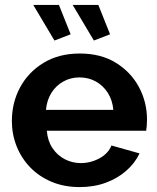

<svg xmlns="http://www.w3.org/2000/svg" viewBox="-20 -751 639 781"><path d="M304.3 10Q240.7 10 189.8 -11.5Q138.8 -33 102.8 -70.3Q66.9 -107.5 47.6 -156.1Q28.3 -204.6 28.3 -258.7Q28.3 -333.6 61.9 -395.8Q95.4 -457.9 157.5 -495.6Q219.6 -533.3 304.8 -533.3Q390.6 -533.3 451.5 -495.5Q512.5 -457.8 545.3 -396.6Q578 -335.5 578 -264.1Q578 -251.8 577 -239.6Q576.1 -227.4 574.6 -219.3H170.5Q173.6 -178.6 193.1 -149.1Q212.7 -119.5 243.3 -103.5Q274 -87.6 308.6 -87.6Q348.9 -87.6 384.7 -107.1Q420.4 -126.5 433.3 -159.2L547.6 -127Q528.8 -87.2 493.5 -56.3Q458.2 -25.4 410.2 -7.7Q362.2 10 304.3 10ZM167 -304.2H441Q437.4 -343.9 418.5 -373.4Q399.6 -403 369.8 -419.5Q340.1 -436.1 303.5 -436.1Q267.4 -436.1 237.6 -419.5Q207.9 -403 189.2 -373.4Q170.6 -343.9 167 -304.2ZM275.6 -731H380L427.7 -611.5L361.9 -586.1ZM115.3 -731H219.7L267.4 -611.5L201.5 -586.1Z"/></svg>

Font: Raleway Thin
Style: Regular
Weight: 100
Designer: Matt McInerney, Pablo Impallari, Rodrigo Fuenzalida
Foundry: Matt McInerney, Pablo Impallari, Rodrigo Fuenzalida
Version: Version 4.026